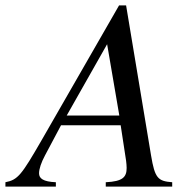

<svg xmlns="http://www.w3.org/2000/svg" viewBox="-69 -688 700 708"><path d="M566 0V-16C513 -20 502 -31 488 -115L396 -668H370L85 -172C10 -42 -3 -25 -49 -16V0H137V-16C90 -18 75 -30 75 -49C75 -65 83 -89 97 -115L156 -226H376L396 -95C397 -86 398 -77 398 -69C398 -35 384 -19 321 -16V0ZM371 -262H177L326 -525Z"/></svg>

Font: STIXGeneral
Style: Italic
Weight: 400
Italic angle: -16.33°
Designer: MicroPress Inc., with final additions and corrections provided by Coen Hoffman, Elsevier (retired)
Version: Version 1.1.0